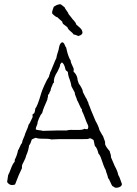

<svg xmlns="http://www.w3.org/2000/svg" viewBox="-20 -894 655 917"><path d="M229 -830Q228 -839 232.5 -849.5Q237 -860 237 -862Q239 -863 251 -870Q264 -874 267 -874Q272 -873 278 -867.5Q284 -862 288 -860Q290 -854 298 -843.5Q306 -833 308 -826Q311 -822 317.5 -814.5Q324 -807 327 -802Q329 -800 333.5 -795Q338 -790 340.5 -786Q343 -782 344 -777Q347 -774 355.5 -767Q364 -760 368.5 -754Q373 -748 374 -739Q374 -728 357 -723Q356 -723 355.5 -722.5Q355 -722 354 -722Q352 -723 344.5 -726Q337 -729 332 -729Q329 -735 316.5 -745Q304 -755 302 -764Q298 -767 291.5 -772Q285 -777 281 -780Q281 -781 279 -784.5Q277 -788 277 -791Q256 -809 255 -811Q243 -814 229 -830ZM562 -16V-13Q561 -5 550.5 -0.5Q540 4 529 2Q527 1 523 -2Q519 -5 517 -5Q513 -10 507 -24.5Q501 -39 496 -44Q495 -52 490.5 -63.5Q486 -75 485 -82Q477 -94 461 -143Q456 -155 450 -161Q444 -188 433 -197Q433 -198 427 -225Q425 -227 420 -229.5Q415 -232 413 -233Q409 -234 404.5 -232Q400 -230 397 -230Q374 -229 312 -229.5Q250 -230 225 -228Q214 -232 187.5 -231.5Q161 -231 151 -236Q144 -234 132 -228Q125 -205 119 -200Q116 -175 105 -151Q103 -140 95 -125Q87 -110 86 -107Q84 -98 85 -91Q71 -64 52 -13Q27 -4 14 -25Q18 -47 19 -58Q24 -66 32.5 -89.5Q41 -113 50 -121Q50 -133 52 -134Q62 -154 66 -176Q70 -181 75 -193.5Q80 -206 85 -211Q86 -221 92.5 -234.5Q99 -248 100 -255Q117 -293 116 -298Q118 -299 121.5 -305.5Q125 -312 129 -320.5Q133 -329 134 -331Q136 -333 136 -339L135 -345Q135 -348 138.5 -350Q142 -352 143 -353Q147 -359 149 -377Q158 -384 177 -449Q179 -458 192 -487Q205 -516 214 -528Q214 -532 216.5 -537.5Q219 -543 219 -547Q221 -549 234 -581.5Q247 -614 249 -616Q249 -623 260 -657Q260 -659 261.5 -665Q263 -671 263.5 -674Q264 -677 266 -681Q268 -685 270.5 -688Q273 -691 277 -692Q285 -691 289 -680Q293 -669 296 -667Q305 -623 318 -604Q317 -601 320 -593L332 -566Q332 -553 331 -552Q346 -539 350 -519Q349 -513 357 -493Q360 -491 365 -482Q376 -464 376 -454Q379 -449 384.5 -437.5Q390 -426 394 -421Q394 -419 402 -403Q402 -400 403 -397.5Q404 -395 405.5 -391.5Q407 -388 408 -386Q413 -371 423.5 -347Q434 -323 436 -317Q451 -291 455 -273Q457 -270 462.5 -259.5Q468 -249 472 -244Q473 -240 480 -222Q482 -218 482 -212Q482 -206 482 -205Q486 -192 504 -172Q504 -169 507.5 -159.5Q511 -150 510 -143L528 -101Q541 -78 545 -58Q550 -51 555 -35.5Q560 -20 562 -16ZM394 -309Q391 -316 384.5 -334Q378 -352 373 -361Q373 -362 371.5 -365.5Q370 -369 372 -370Q366 -377 359 -393.5Q352 -410 348 -416Q347 -422 342 -433Q337 -444 337 -452Q333 -458 321 -482Q320 -494 313 -514Q306 -529 304 -550Q303 -552 298.5 -555Q294 -558 293 -561Q287 -591 275 -596Q274 -594 270 -590Q266 -586 267 -583Q267 -580 264.5 -573.5Q262 -567 258.5 -560.5Q255 -554 255 -553Q234 -521 238 -501Q231 -494 230 -487Q222 -471 222 -463L216 -451Q216 -447 212.5 -444Q209 -441 209 -438Q210 -434 208 -428Q206 -422 206 -418Q186 -372 186 -370Q181 -355 181 -353Q175 -349 166.5 -329.5Q158 -310 159 -303Q150 -283 151 -276Q155 -273 167.5 -272Q180 -271 184 -269Q276 -272 299 -271Q311 -275 342.5 -273.5Q374 -272 383 -279Q387 -277 398 -277Q401 -281 401.5 -286Q402 -291 400.5 -294.5Q399 -298 397 -303Q395 -308 394 -309Z"/></svg>

Font: FuturaRenner Light
Style: Regular
Weight: 300
Designer: BSozoo
Foundry: BSozoo
Version: Version 1.001;PS 001.001;hotconv 1.0.70;makeotf.lib2.5.58329